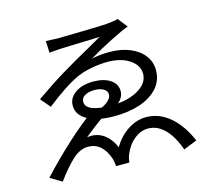

<svg xmlns="http://www.w3.org/2000/svg" viewBox="-114 -914 1228 1103"><g transform="rotate(-15 500.0 -362.5)"><path d="M276 -757Q300 -755 311 -755L347 -756Q388 -756 413 -757Q571 -760 607 -763Q657 -768 674 -774L719 -717Q684 -705 609 -667Q534 -629 473 -592Q523 -603 579 -603Q646 -603 699 -581.5Q752 -560 781.5 -521.5Q811 -483 811 -434Q811 -371 771 -327Q731 -283 664 -261Q597 -239 514 -239Q412 -239 354 -271.5Q296 -304 296 -359Q296 -405 337.5 -434Q379 -463 445 -463Q508 -463 546 -437.5Q584 -412 584 -369Q584 -341 562.5 -316.5Q541 -292 505 -274Q502 -273 490 -273Q474 -271 475 -271Q432 -246 329 -163Q345 -165 351 -165Q398 -165 433.5 -137.5Q469 -110 490 -60Q523 -118 575.5 -152.5Q628 -187 685 -187Q763 -187 826.5 -132.5Q890 -78 930 17L850 49Q820 -35 776.5 -78Q733 -121 679 -121Q635 -121 595.5 -88.5Q556 -56 535 -2Q528 16 526 40H447Q445 14 440 -3Q405 -109 319 -109Q272 -109 227.5 -68.5Q183 -28 128 47L59 6Q141 -83 234 -168Q327 -253 390 -295Q402 -299 414 -299Q421 -299 426.5 -298Q432 -297 433 -297Q472 -311 493 -330Q514 -349 514 -369Q514 -390 493 -402Q472 -414 439 -414Q404 -414 382 -401Q360 -388 360 -365Q360 -303 515 -303Q573 -303 623.5 -319Q674 -335 704 -364.5Q734 -394 734 -432Q734 -484 683 -517.5Q632 -551 554 -551Q510 -551 460.5 -542Q411 -533 374 -517Q296 -483 173 -386L124 -444Q215 -508 296 -557Q377 -606 468 -656Q532 -692 548 -702Q508 -699 445 -698Q306 -695 246 -688L243 -758Z"/></g></svg>

Font: Merged Yaku Han JP
Style: Regular
Weight: 400
Designer: Ryoko NISHIZUKA 西塚涼子 (kana, bopomofo & ideographs); Paul D. Hunt (Latin, Greek & Cyrillic); Sandoll Communications 산돌커뮤니
Foundry: Adobe
Version: Version 2.004